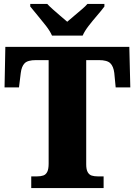

<svg xmlns="http://www.w3.org/2000/svg" viewBox="-20 -951 681 971"><path d="M138 0V-59H168Q186 -59 199 -63.5Q212 -68 219 -82Q226 -96 226 -124V-647H162Q120 -647 104.5 -631Q89 -615 85 -582L76 -509H3L7 -714H634L639 -509H565L558 -582Q554 -615 538 -631Q522 -647 480 -647H416V-120Q416 -94 423.5 -80.5Q431 -67 444 -63Q457 -59 474 -59H504V0ZM243 -771Q233 -794 212.5 -820.5Q192 -847 170 -873Q148 -899 133 -918V-931H219Q229 -920 247.5 -903.5Q266 -887 286 -870Q306 -853 320 -841Q334 -853 354 -870Q374 -887 393.5 -903.5Q413 -920 422 -931H508V-918Q494 -899 471.5 -873Q449 -847 428.5 -820.5Q408 -794 398 -771Z"/></svg>

Font: Noto Serif Khmer SemiCondensed Black
Style: Regular
Weight: 900
Width: 4
Designer: Danh Hong and the Monotype Design Team
Foundry: Monotype Imaging Inc.
Version: Version 2.004